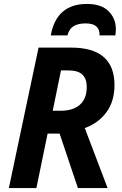

<svg xmlns="http://www.w3.org/2000/svg" viewBox="-20 -956 620 976"><path d="M176 -714H342Q562 -714 562 -523Q562 -441 521 -385.5Q480 -330 411 -305L527 0H376L283 -277H222L165 0H25ZM288 -393Q352 -393 386.5 -424Q421 -455 421 -514Q421 -556 398.5 -577Q376 -598 329 -598H290L248 -393ZM422 -936Q495 -936 532 -899Q569 -862 569 -807Q569 -791 566 -776H486Q487 -807 469.5 -822Q452 -837 415 -837Q377 -837 354 -823Q331 -809 323 -776H238Q267 -936 422 -936Z"/></svg>

Font: Noto Sans Display
Style: Bold Italic
Weight: 700
Italic angle: -12°
Designer: Monotype Design team
Foundry: Monotype Imaging Inc.
Version: Version 1.000